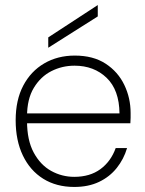

<svg xmlns="http://www.w3.org/2000/svg" viewBox="-20 -728 573 760"><path d="M274 12Q203 12 151 -20.5Q99 -53 70.5 -112.5Q42 -172 42 -252Q42 -332 72 -389Q102 -446 155 -477Q208 -508 276 -508Q349 -508 398 -476Q447 -444 472 -392Q497 -340 497 -281Q497 -271 497 -261.5Q497 -252 496 -240H75V-279H453Q452 -372 402 -420Q352 -468 275 -468Q226 -468 183.5 -446.5Q141 -425 114 -380.5Q87 -336 87 -267V-249Q87 -173 113.5 -124Q140 -75 182.5 -51.5Q225 -28 274 -28Q336 -28 377.5 -58.5Q419 -89 438 -142H483Q470 -98 442 -63Q414 -28 372 -8Q330 12 274 12ZM171 -539V-580L367 -708V-663Z"/></svg>

Font: DM Sans 28pt ExtraLight
Style: Regular
Weight: 250
Version: Version 4.004;gftools[0.9.30]